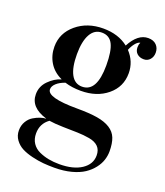

<svg xmlns="http://www.w3.org/2000/svg" viewBox="-142 -633 833 971"><g transform="rotate(20 274.0 -147.5)"><path d="M258.3 -504.9Q339.4 -504.9 393.1 -462.4Q432.6 -537.1 488.3 -537.1Q516.6 -537.1 532.5 -521Q548.3 -504.9 548.3 -480Q548.3 -458 535.4 -443.1Q522.5 -428.2 502.4 -428.2Q480 -428.2 466.1 -440.7Q452.1 -453.1 452.1 -475.1Q452.1 -490.2 457.5 -499V-501Q444.8 -498.5 432.4 -483.2Q419.9 -467.8 411.1 -445.8Q455.6 -398.4 455.6 -335.4Q455.6 -262.2 399.4 -215.8Q343.3 -169.4 257.3 -169.4Q209.5 -169.4 171.4 -181.6Q142.1 -171.4 125.5 -156Q108.9 -140.6 108.9 -124Q108.9 -79.1 271 -79.1Q337.9 -79.1 380.4 -72Q422.9 -64.9 450.2 -47.6Q477.5 -30.3 488.5 -2.4Q499.5 25.4 499.5 68.8Q499.5 92.3 491.9 115.7Q484.4 139.2 466.6 162.1Q448.7 185.1 422.4 202.6Q396 220.2 355.2 231Q314.5 241.7 264.2 241.7Q233.9 241.7 205.3 239.3Q176.8 236.8 144 229Q111.3 221.2 87.6 209Q64 196.8 48.1 175Q32.2 153.3 32.2 125Q32.2 98.1 44.7 77.1Q57.1 56.2 75.7 45.2Q94.2 34.2 111.1 28.6Q127.9 22.9 141.1 22.9V22Q50.3 -5.4 50.3 -76.2Q50.3 -118.7 80.8 -149.4Q111.3 -180.2 146.5 -190.4V-191.4Q102.1 -211.9 79.1 -249.8Q56.2 -287.6 56.2 -334.5Q56.2 -407.2 114.5 -456.1Q172.9 -504.9 258.3 -504.9ZM445.3 110.8Q445.3 80.6 428.2 63.5Q411.1 46.4 379.2 40.8Q347.2 35.2 314.5 34.4Q281.7 33.7 236.3 32.7Q190.9 31.7 161.1 26.9L160.6 27.3Q119.1 57.1 119.1 109.9Q119.1 140.1 133.5 161.9Q147.9 183.6 172.6 194.8Q197.3 206.1 224.1 211.2Q251 216.3 282.2 216.3Q357.4 216.3 401.4 187Q445.3 157.7 445.3 110.8ZM256.3 -191.4Q335.4 -191.4 335.4 -334.5Q335.4 -411.6 317.4 -447.3Q299.3 -482.9 258.3 -482.9Q218.8 -482.9 197.5 -444.8Q176.3 -406.7 176.3 -337.4Q176.3 -266.6 196.5 -229Q216.8 -191.4 256.3 -191.4Z"/></g></svg>

Font: VidalokaRegular
Style: Regular
Weight: 400
Designer: Cyreal (www.cyreal.org)
Foundry: Cyreal (www.cyreal.org)
Version: Version 1.000